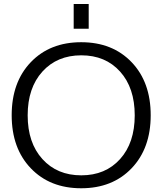

<svg xmlns="http://www.w3.org/2000/svg" viewBox="-20 -957 834 986"><path d="M358.4 -809.6V-936.5H435.5V-809.6ZM138.2 -92.8Q40 -195.3 40 -365.2Q40 -535.2 138.2 -637.7Q236.3 -740.2 397 -740.2Q557.6 -740.2 655.8 -637.7Q753.9 -535.2 753.9 -365.2Q753.9 -195.3 655.8 -92.8Q557.6 9.8 397 9.8Q236.3 9.8 138.2 -92.8ZM197.8 -140.1Q273.4 -56.6 397.5 -56.6Q521.5 -56.6 596.7 -140.1Q671.9 -223.6 671.9 -364.7Q671.9 -505.9 596.7 -589.4Q521.5 -672.9 397.5 -672.9Q273.4 -672.9 197.8 -589.4Q122.1 -505.9 122.1 -364.7Q122.1 -223.6 197.8 -140.1Z"/></svg>

Font: Mgen+ 1c regular
Style: Regular
Weight: 400
Designer: [Source Han Sans]
Ryoko NISHIZUKA  (kana & ideographs); Paul D. Hunt (Latin, Greek & Cyrillic); Wenlong ZHANG  (bopomofo
Version: Version 1.059.20150602